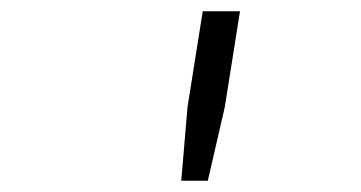

<svg xmlns="http://www.w3.org/2000/svg" viewBox="-20 -750 640 340"><path d="M348 -430H301L312 -560L339 -730H405L378 -560Z"/></svg>

Font: JetBrains Mono Extra Light
Style: Italic
Weight: 200
Italic angle: -9°
Monospace: yes
Designer: Philipp Nurullin, Konstantin Bulenkov
Foundry: JetBrains
Version: 2.002